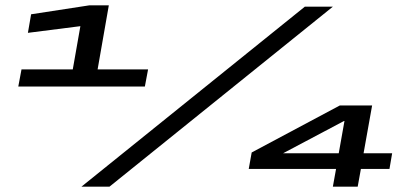

<svg xmlns="http://www.w3.org/2000/svg" viewBox="-20 -699 1568 719"><path d="M48.5 -375 60.5 -439H252.5L281 -601L84.5 -576L96.5 -645.5L314.5 -679H387.5L345.5 -439H534.5L522.5 -375ZM285 0 1121.5 -674H1226.5L390 0ZM1226.5 0 1238.5 -66.5H911.5L922.5 -128L1252.5 -304H1373.5L1341.5 -125H1448.5L1438.5 -66.5H1331.5L1319.5 0ZM1040 -125H1248.5L1270 -246L1267.5 -245.5Z"/></svg>

Font: Anybody UltraExpanded Regular
Style: Bold Italic
Weight: 700
Width: 9
Italic angle: -10°
Designer: Tyler Finck
Foundry: Etcetera Type Company
Version: Version 1.010; ttfautohint (v1.8.3) -l 8 -r 50 -G 200 -x 14 